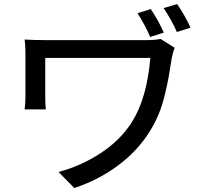

<svg xmlns="http://www.w3.org/2000/svg" viewBox="-20 -861 1017 947"><path d="M723.6 -816.4Q760.7 -760.7 788.1 -700.2L720.7 -678.7Q696.3 -736.3 658.2 -795.9ZM101.6 -321.3Q105.5 -355.5 105.5 -388.7V-596.7Q105.5 -635.7 101.6 -666Q142.6 -663.1 210 -663.1H702.1Q743.2 -663.1 772.5 -668.9L841.8 -625Q833 -605.5 827.1 -574.2Q817.4 -512.7 812 -481.9Q806.6 -451.2 793.5 -395.5Q780.3 -339.8 761.2 -294.9Q742.2 -250 716.8 -210Q657.2 -115.2 561 -43.9Q464.8 27.3 346.7 66.4L268.6 -12.7Q378.9 -42 476.1 -105.5Q573.2 -168.9 629.9 -257.8Q704.1 -374 721.7 -575.2H203.1V-388.7Q203.1 -346.7 206.1 -321.3ZM787.1 -821.3 853.5 -840.8Q891.6 -786.1 919.9 -724.6L852.5 -703.1Q828.1 -758.8 787.1 -821.3Z"/></svg>

Font: Min Sans Medium
Style: Regular
Weight: 500
Designer: Jinseong-Kim, NotoSansCJK, Nunito
Foundry: Jinseong-Kim
Version: Version 1.400;Glyphs 3.1.2 (3151)